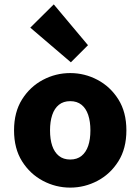

<svg xmlns="http://www.w3.org/2000/svg" viewBox="-20 -843 640 875"><path d="M300 12Q234 12 175.5 -19Q117 -50 80.5 -108Q44 -166 44 -249Q44 -332 80.5 -390Q117 -448 175.5 -479Q234 -510 300 -510Q366 -510 424.5 -479Q483 -448 519.5 -390Q556 -332 556 -249Q556 -166 519.5 -108Q483 -50 424.5 -19Q366 12 300 12ZM300 -116Q331 -116 351.5 -132.5Q372 -149 382 -178.5Q392 -208 392 -249Q392 -289 382 -319Q372 -349 351.5 -365.5Q331 -382 300 -382Q269 -382 248.5 -365.5Q228 -349 218 -319Q208 -289 208 -249Q208 -208 218 -178.5Q228 -149 248.5 -132.5Q269 -116 300 -116ZM303 -559 118 -717 225 -823 381 -637Z"/></svg>

Font: Source Code Pro ExtraLight ExtraBold
Style: Regular
Weight: 800
Monospace: yes
Version: Version 1.018;hotconv 1.0.116;makeotfexe 2.5.65601